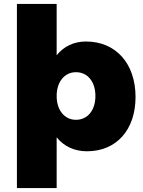

<svg xmlns="http://www.w3.org/2000/svg" viewBox="-20 -762 728 976"><path d="M268 -481V-742H66V194H268V-64C305 -18 358 7 422 7C572 7 669 -102 669 -269C669 -439 569 -551 417 -551C355 -551 304 -526 268 -481ZM366 -395C426 -395 465 -346 465 -274C465 -202 426 -153 366 -153C308 -153 268 -202 268 -274C268 -346 308 -395 366 -395Z"/></svg>

Font: Montserrat ExtraBold
Style: Regular
Weight: 800
Designer: Julieta Ulanovsky
Foundry: Julieta Ulanovsky
Version: Version 4.000